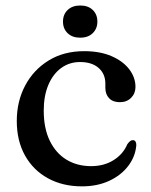

<svg xmlns="http://www.w3.org/2000/svg" viewBox="-20 -666 548 698"><path d="M472.5 -350Q472.5 -326.5 456.8 -310.5Q441 -294.5 415.5 -294.5Q390.5 -294.5 376.8 -308.8Q363 -323 363 -347V-362Q363 -397.5 338.5 -419Q314 -440.5 271 -440.5Q232.5 -440.5 202.8 -419Q173 -397.5 156 -357.8Q139 -318 139 -264Q139 -199 161.2 -153.8Q183.5 -108.5 222.2 -85.2Q261 -62 311 -62Q358.5 -62 393.2 -84Q428 -106 443 -142Q449.5 -150.5 453.8 -153.5Q458 -156.5 463 -156.5Q470 -156.5 473 -150.8Q476 -145 475.5 -137.5Q472 -96.5 446 -62.5Q420 -28.5 376.8 -8.5Q333.5 11.5 278 11.5Q208 11.5 154.5 -17.8Q101 -47 71 -100.5Q41 -154 41 -226Q41 -297.5 71.5 -355Q102 -412.5 157 -446.2Q212 -480 286 -480Q343.5 -480 385.2 -462Q427 -444 449.8 -414.2Q472.5 -384.5 472.5 -350ZM271.5 -529Q243 -529 226 -545.2Q209 -561.5 209 -587.5Q209 -613.5 226 -629.8Q243 -646 271.5 -646Q300.5 -646 317.2 -629.8Q334 -613.5 334 -587.5Q334 -562 317.2 -545.5Q300.5 -529 271.5 -529Z"/></svg>

Font: Fraunces Wonky
Style: Regular
Weight: 400
Version: Version 1.000;[b76b70a41]